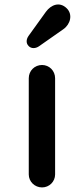

<svg xmlns="http://www.w3.org/2000/svg" viewBox="-20 -817 371 847"><path d="M106.9 -47.4C106.9 -16.1 132.8 9.8 165.5 9.8C197.3 9.8 223.1 -15.6 223.1 -47.4V-471.7C223.1 -504.9 197.3 -530.3 165.5 -530.3C132.8 -530.3 106.9 -504.9 106.9 -471.7ZM106 -658.7C95.7 -644 93.8 -626.5 106.4 -613.8C118.7 -601.1 137.7 -603 151.9 -612.8L259.3 -688C291 -710 302.2 -753.9 273.9 -780.8C242.7 -811 205.1 -795.9 182.6 -765.1Z"/></svg>

Font: Supermercado One
Style: Regular
Weight: 400
Designer: James Grieshaber
Foundry: James Grieshaber
Version: Version 1.002